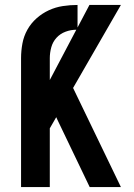

<svg xmlns="http://www.w3.org/2000/svg" viewBox="-20 -755 540 775"><path d="M65 0H181V-237L207 -282L212 -271L342 0H468L275 -400L468 -735H341L293 -644V-735Q263 -735 233.5 -730.5Q204 -726 177 -713.5Q150 -701 127.5 -681Q105 -661 90.5 -635Q76 -609 70.5 -579.5Q65 -550 65 -520ZM181 -432V-520Q181 -542 187 -564Q193 -586 208 -602.5Q223 -619 244.5 -627Q266 -635 288 -635Z"/></svg>

Font: Iosevka SS09
Style: Bold
Weight: 700
Monospace: yes
Designer: Belleve Invis
Foundry: Belleve Invis
Version: Version 5.2.1; ttfautohint (v1.8.3)